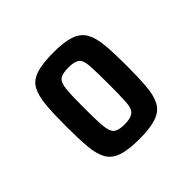

<svg xmlns="http://www.w3.org/2000/svg" viewBox="-92 -782 470 470"><g transform="rotate(-45 143.0 -546.5)"><path d="M145 -397Q106 -397 84.5 -404.5Q63 -412 53.5 -429Q44 -446 41.5 -475Q39 -504 39 -546Q39 -589 41.5 -617.5Q44 -646 53 -663.5Q62 -681 84 -688.5Q106 -696 145 -696Q182 -696 203.5 -688.5Q225 -681 234.5 -663.5Q244 -646 246.5 -617.5Q249 -589 249 -546Q249 -504 246.5 -475Q244 -446 234.5 -429Q225 -412 203.5 -404.5Q182 -397 145 -397ZM144 -448Q164 -448 173.5 -455Q183 -462 184.5 -482.5Q186 -503 186 -546Q186 -589 184.5 -610Q183 -631 174 -637.5Q165 -644 145 -644Q124 -644 115 -637.5Q106 -631 104 -610Q102 -589 102 -546Q102 -503 104 -482.5Q106 -462 114.5 -455Q123 -448 144 -448Z"/></g></svg>

Font: Saira ExtraCondensed SemiBold
Style: Regular
Weight: 600
Width: 2
Designer: Hector Gatti with collaboration of the Omnibus-Type team
Foundry: Omnibus-Type
Version: Version 1.101